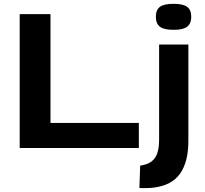

<svg xmlns="http://www.w3.org/2000/svg" viewBox="-20 -774 1074 1004"><path d="M83 0V-700H244V-131H706V0ZM888 -618Q837 -618 816 -634.5Q795 -651 795 -686Q795 -722 816 -738Q837 -754 888 -754Q938 -754 959 -738Q980 -722 980 -686Q980 -651 959 -634.5Q938 -618 888 -618ZM965 -541V-37Q965 72 922 133.5Q879 195 784 207Q769 209 747.5 209.5Q726 210 709 209L713 92Q725 91 737 87Q775 77 793.5 46.5Q812 16 812 -42V-541Z"/></svg>

Font: Georama Extended SemiBold
Style: Regular
Weight: 600
Width: 7
Designer: Jean-Baptiste Levee
Foundry: Production Type
Version: Version 1.000